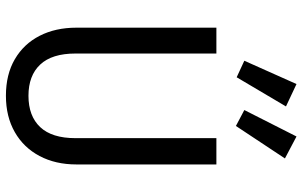

<svg xmlns="http://www.w3.org/2000/svg" viewBox="-208 -811 1031 655"><g transform="rotate(90 307.5 -483.5)"><path d="M541 -706.2V-228.7Q541 -157.4 512.3 -103.1Q483.6 -48.7 430.8 -18.5Q377.9 11.8 306.7 11.8Q233.8 11.8 181.8 -18.7Q129.7 -49.2 102.1 -103.3Q74.4 -157.4 74.4 -228.7V-706.2H162.6V-225.6Q162.6 -145.1 200.3 -105.1Q237.9 -65.1 306.7 -65.1Q375.9 -65.1 413.6 -105.1Q451.3 -145.1 451.3 -225.6V-706.2ZM187.2 -801.5 266.7 -979.5 343.1 -943.6 243.6 -775.4ZM355.4 -801.5 445.6 -979.5 520.5 -940 409.7 -772.8Z"/></g></svg>

Font: FiraCode Nerd Font
Style: Regular
Weight: 400
Designer: Carrois Corporate, Edenspiekermann AG, Nikita Prokopov
Foundry: Carrois Corporate, Edenspiekermann AG, Nikita Prokopov
Version: Version 6.002;Nerd Fonts 3.4.0